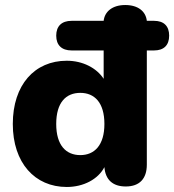

<svg xmlns="http://www.w3.org/2000/svg" viewBox="-20 -734 694 765"><path d="M246 11C313 11 371 -20 396 -68C400 -18 429 9 481 9C536 9 565 -22 565 -78V-533H594C633 -533 654 -554 654 -592C654 -630 633 -651 594 -651H565C561 -688 531 -714 479 -714C428 -714 397 -688 393 -651H265C226 -651 204 -630 204 -592C204 -554 226 -533 265 -533H393V-420C365 -463 310 -492 246 -492C118 -492 31 -396 31 -240C31 -85 119 11 246 11ZM300 -116C243 -116 204 -155 204 -240C204 -326 243 -364 300 -364C356 -364 396 -326 396 -240C396 -155 356 -116 300 -116Z"/></svg>

Font: SN Pro Heavy
Style: Regular
Weight: 800
Designer: Tobias Whetton
Foundry: Supernotes
Version: Version 1.001;Glyphs 3.2 (3249)